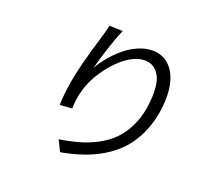

<svg xmlns="http://www.w3.org/2000/svg" viewBox="-133 -919 1222 1127"><g transform="rotate(20 478.0 -355.5)"><path d="M366.8 -753.9 450.3 -751.1Q429 -703.8 403.2 -624.8Q377.5 -545.8 362.9 -489Q383.5 -526.6 414.6 -563.7Q445.7 -600.9 483.5 -632.6Q521.3 -664.4 566.6 -684.1Q611.9 -703.8 654.5 -703.8Q717.3 -703.8 760.1 -663.7Q802.9 -623.6 818 -551.3Q833.1 -479 817.8 -378.9Q805 -301.5 775.2 -238.3Q745.4 -175.1 703.5 -129.1Q661.6 -83.1 605.1 -48.5Q548.7 -13.8 485.8 7.8Q422.9 29.5 348 43L314.3 -25.9Q381 -35.9 435.7 -51.5Q490.4 -67.1 542.8 -94.6Q595.2 -122.2 633.2 -160Q671.2 -197.8 699.2 -253Q727.3 -308.2 738.6 -377.8Q750 -453.5 744 -510.5Q737.9 -567.5 708.8 -600.7Q679.7 -633.9 631 -633.9Q596.9 -633.9 559.1 -615.2Q521.3 -596.6 487.9 -565.5Q454.5 -534.4 425.1 -496.3Q395.6 -458.1 374.6 -416.7Q353.7 -375.4 344.1 -338.1Q328.1 -285.5 327.1 -223L251.1 -217Q252.1 -278.4 266.7 -366.8Q284.8 -476.2 345.5 -672.9Q359.4 -719.8 366.8 -753.9Z"/></g></svg>

Font: Karasuma Gothic
Style: Italic
Weight: 400
Italic angle: -9.39999°
Designer: Rasmus Andersson / Ryoko Nishizuka
Foundry: Genbu
Version: Version 1.00